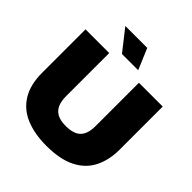

<svg xmlns="http://www.w3.org/2000/svg" viewBox="-245 -1107 1289 1289"><g transform="rotate(45 399.5 -462.0)"><path d="M399 10Q288 10 205.5 -24Q123 -58 78 -131Q33 -204 33 -319V-729H258V-318Q258 -276 270.5 -244Q283 -212 313.5 -194Q344 -176 399 -176Q441 -176 472.5 -188Q504 -200 522 -231Q540 -262 540 -318V-729H766V-319Q766 -221 728.5 -146.5Q691 -72 610 -31Q529 10 399 10ZM323 -785 206 -934H414L477 -785Z"/></g></svg>

Font: Mona Sans Expanded Black
Style: Regular
Weight: 900
Width: 7
Designer: Deni Anggara
Foundry: GitHub
Version: Version 2.000